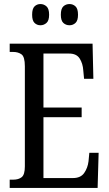

<svg xmlns="http://www.w3.org/2000/svg" viewBox="-20 -930 539 950"><path d="M28 0V-41H45Q72 -41 87.5 -53.5Q103 -66 103 -107V-602Q103 -649 86.5 -661Q70 -673 45 -673H28V-714H438L442 -540H396L392 -582Q390 -615 374.5 -640Q359 -665 322 -665H195V-398H384V-350H195V-49H341Q379 -49 396.5 -74Q414 -99 418 -132L422 -174H468L463 0ZM324 -805Q306 -805 293.5 -816.5Q281 -828 281 -857Q281 -887 293.5 -898.5Q306 -910 324 -910Q341 -910 353.5 -898.5Q366 -887 366 -857Q366 -828 353.5 -816.5Q341 -805 324 -805ZM180 -805Q163 -805 151 -816.5Q139 -828 139 -857Q139 -887 151 -898.5Q163 -910 180 -910Q197 -910 210 -898.5Q223 -887 223 -857Q223 -828 210 -816.5Q197 -805 180 -805Z"/></svg>

Font: Noto Serif ExtraCondensed
Style: Regular
Weight: 400
Width: 2
Designer: Monotype Design Team
Foundry: Monotype Imaging Inc.
Version: Version 2.015